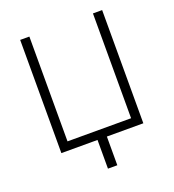

<svg xmlns="http://www.w3.org/2000/svg" viewBox="-157 -835 1032 1138"><g transform="rotate(-20 359.0 -266.5)"><path d="M617 0H387V181H328V0H100V-714H158V-53H559V-714H617Z"/></g></svg>

Font: RS Noto Sans Light
Style: Regular
Weight: 300
Designer: Monotype Design Team
Foundry: Monotype Imaging Inc.
Version: Version 3.10